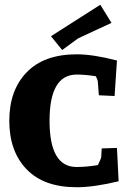

<svg xmlns="http://www.w3.org/2000/svg" viewBox="-20 -775 549 806"><path d="M302 11Q164 11 91.5 -64.5Q19 -140 19 -268Q19 -396 92 -471.5Q165 -547 302 -547Q371 -547 471 -521L461 -372L395 -375L391 -428Q391 -439 382 -455Q337 -462 302 -462Q188 -462 188 -268Q188 -74 301 -74Q344 -74 391 -82Q405 -110 405 -117L407 -152L471 -154L478 -14Q374 11 302 11ZM401 -755 448 -679Q326 -623 308 -614L241 -565L194 -623Z"/></svg>

Font: Andada SC
Style: Bold
Weight: 700
Designer: Carolina Giovagnoli
Foundry: Carolina Giovagnoli
Version: Version 1.003